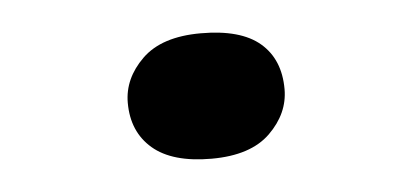

<svg xmlns="http://www.w3.org/2000/svg" viewBox="-28 -455 523 244"><g transform="rotate(-5 234.0 -333.0)"><path d="M234 -253Q184 -253 159 -274.5Q134 -296 134 -333Q134 -364 159 -388.5Q184 -413 234 -413Q285 -413 309.5 -392Q334 -371 334 -333Q334 -302 309 -277.5Q284 -253 234 -253Z"/></g></svg>

Font: Lexend Peta Medium
Style: Regular
Weight: 500
Designer: Bonnie Shaver-Troup, Thomas Jockin
Foundry: Lexend
Version: Version 1.007